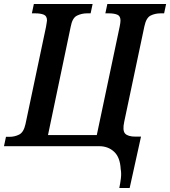

<svg xmlns="http://www.w3.org/2000/svg" viewBox="-36 -734 854 964"><path d="M563 210H615L672 -48H645Q606 -48 592 -63.5Q578 -79 588 -124L689 -602Q698 -645 720.5 -656Q743 -667 771 -667H788L798 -714H503L493 -667H510Q536 -667 552.5 -660.5Q569 -654 569 -631Q569 -621 565 -601L450 -56H205L319 -600Q327 -644 350.5 -655.5Q374 -667 401 -667H419L429 -714H134L124 -667H141Q167 -667 183.5 -660.5Q200 -654 200 -631Q200 -626 198 -617.5Q196 -609 195 -599L92 -111Q83 -70 60.5 -58.5Q38 -47 11 -47H-6L-16 0H462Q507 0 537 28Q567 56 570 115Q574 136 571 161Q568 186 563 210Z"/></svg>

Font: Noto Serif SemiCondensed Semi
Style: Italic
Weight: 600
Width: 4
Italic angle: -12°
Designer: Monotype Design Team
Foundry: Monotype Imaging Inc.
Version: Version 1.901